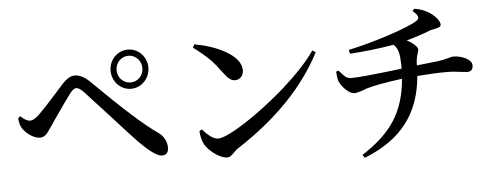

<svg xmlns="http://www.w3.org/2000/svg" viewBox="-52 -909 2757 1088"><g transform="rotate(-5 1326.5 -364.5)"><path d="M838 -69C863 -69 876 -83 876 -112C876 -145 858 -179 829 -199C756 -248 636 -356 468 -523C440 -550 412 -564 384 -564C363 -564 340 -551 316 -526C310 -519 297 -504 276 -481C220 -418 182 -378 162 -359C141 -340 125 -331 113 -331C97 -331 78 -341 57 -361L45 -350C47 -323 53 -302 64 -288C87 -256 128 -230 159 -230C172 -230 183 -235 193 -244C200 -250 209 -262 220 -279C222 -282 224 -284 225 -286C229 -292 236 -302 246 -317C302 -398 338 -449 353 -468C366 -484 377 -492 387 -492C398 -492 411 -484 428 -467C449 -444 498 -391 574 -308C635 -240 675 -197 693 -178C762 -105 811 -69 838 -69ZM698 -684C638 -684 590 -635 590 -573C590 -510 638 -461 698 -461C757 -461 805 -512 805 -573C805 -634 757 -684 698 -684ZM698 -497C657 -497 624 -530 624 -573C624 -616 657 -649 698 -649C738 -649 771 -615 771 -573C771 -530 738 -497 698 -497Z M1208 -26C1218 -26 1230 -33 1244 -48C1254 -59 1262 -66 1268 -70C1495 -216 1658 -385 1757 -576L1739 -588C1697 -527 1634 -460 1550 -385C1398 -252 1221 -137 1164 -137C1141 -137 1111 -157 1076 -197L1062 -189C1063 -159 1070 -133 1081 -112C1092 -93 1110 -74 1134 -56C1161 -36 1186 -26 1208 -26ZM1289 -458C1317 -458 1337 -482 1337 -510C1337 -551 1308 -588 1251 -621C1204 -648 1145 -668 1076 -681L1066 -663C1105 -634 1137 -607 1161 -583C1178 -566 1199 -540 1224 -506C1237 -488 1248 -476 1257 -470C1266 -462 1277 -458 1289 -458Z M1982 44C2089 2 2170 -55 2225 -128C2279 -199 2310 -287 2319 -392C2382 -397 2439 -400 2491 -400C2512 -400 2538 -398 2571 -393C2587 -391 2598 -390 2603 -390C2625 -390 2636 -402 2636 -425C2636 -441 2625 -455 2602 -467C2580 -478 2556 -484 2531 -484C2527 -484 2520 -483 2510 -480C2490 -474 2469 -469 2447 -466C2436 -465 2416 -462 2385 -459C2358 -456 2337 -454 2322 -452V-464C2323 -483 2326 -502 2332 -519C2341 -543 2339 -550 2320 -569C2308 -580 2294 -589 2277 -598C2318 -609 2365 -624 2416 -644C2421 -645 2428 -647 2439 -649C2452 -652 2460 -654 2465 -656C2472 -659 2476 -664 2476 -671C2476 -680 2471 -692 2461 -705C2452 -716 2441 -726 2430 -735C2402 -755 2370 -768 2335 -773L2324 -761C2341 -747 2350 -736 2352 -727C2355 -720 2352 -712 2343 -705C2299 -673 2101 -606 1945 -573L1950 -551C2030 -556 2113 -565 2200 -580C2213 -568 2222 -553 2227 -534C2231 -518 2233 -495 2234 -465V-441C2227 -440 2216 -439 2200 -437C2066 -421 1981 -413 1944 -413C1932 -413 1921 -417 1910 -426C1903 -432 1892 -444 1877 -461L1863 -457C1864 -431 1867 -412 1872 -399C1879 -384 1890 -368 1907 -352C1925 -335 1941 -326 1954 -326C1966 -326 1982 -330 2002 -337C2012 -341 2020 -344 2026 -346C2060 -357 2128 -370 2231 -384C2224 -293 2200 -216 2160 -152C2119 -87 2056 -28 1971 26Z"/></g></svg>

Font: AllPunType SemiBold
Style: Regular
Weight: 600
Version: 1.0